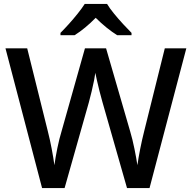

<svg xmlns="http://www.w3.org/2000/svg" viewBox="-20 -961 981 981"><path d="M932 -714 744 0H629L503 -441Q496 -465 488.5 -495Q481 -525 475 -551.5Q469 -578 467 -589Q466 -578 461 -552Q456 -526 448.5 -495Q441 -464 434 -438L310 0H195L8 -714H119L224 -292Q235 -249 244 -201.5Q253 -154 258 -117Q263 -155 273 -204Q283 -253 295 -292L414 -714H522L645 -290Q657 -250 667 -200.5Q677 -151 682 -117Q687 -153 696.5 -201Q706 -249 717 -292L822 -714ZM527 -941Q540 -919 562.5 -891.5Q585 -864 609.5 -837.5Q634 -811 652 -793V-781H579Q553 -797 524.5 -820Q496 -843 469 -870Q415 -815 361 -781H289V-793Q308 -812 331.5 -838Q355 -864 377 -891.5Q399 -919 413 -941Z"/></svg>

Font: Noto Sans Myanmar Medium
Style: Regular
Weight: 500
Designer: Monotype Design Team
Foundry: Monotype Imaging Inc.
Version: Version 2.107; ttfautohint (v1.8.4.7-5d5b)